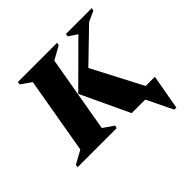

<svg xmlns="http://www.w3.org/2000/svg" viewBox="-208 -729 1049 1049"><g transform="rotate(-45 316.0 -204.5)"><path d="M-30 0 -27 -16 49 -58 126 -502 66 -544 69 -560H372L368 -544L292 -502L215 -58L276 -16L272 0ZM388 0 256 -281 487 -511 437 -544 440 -560H640L636 -544L576 -517L395 -342L547 -51H618L582 151H566L493 0Z"/></g></svg>

Font: Spectral SC ExtraBold
Style: Italic
Weight: 800
Italic angle: -10°
Designer: Jean-Baptiste Levee
Foundry: Production Type
Version: Version 2.001